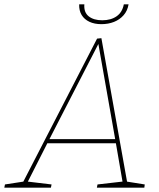

<svg xmlns="http://www.w3.org/2000/svg" viewBox="-55 -870 737 890"><path d="M535 -22 528 -29 616 -15 614 0H394L397 -15L519 -29L514 -22L481 -213L488 -206H158L168 -213L71 -22L67 -29L184 -15L181 0H-35L-32 -15L59 -29L50 -22L395 -691L415 -693ZM171 -219 167 -225H485L480 -219L400 -672H404ZM415 -758Q383 -758 359.5 -769Q336 -780 323.5 -800.5Q311 -821 312 -850H336Q333 -813 356 -794.5Q379 -776 419 -776Q459 -776 485.5 -794.5Q512 -813 519 -850H541Q536 -820 518 -799.5Q500 -779 473.5 -768.5Q447 -758 415 -758Z"/></svg>

Font: Bitter Thin
Style: Italic
Weight: 100
Italic angle: -9°
Designer: Sol Matas, and Bitter project Authors
Foundry: Sol Matas
Version: Version 2.002